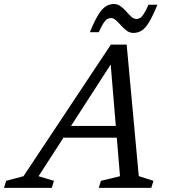

<svg xmlns="http://www.w3.org/2000/svg" viewBox="-84 -916 825 936"><path d="M196 -245 214.5 -302H542.5L523.5 -245ZM592.5 -57.5 664 -34.5 653.5 0H397.5L408 -34.5L501 -57L453 -633H476L104 -57L179 -34.5L168.5 0H-64.5L-54 -34.5L30.5 -57L456.5 -698.5H533.5ZM683.5 -893Q660.5 -837 642.2 -807.2Q624 -777.5 606 -766.5Q588 -755.5 566 -755.5Q548 -755.5 533.5 -766.5Q519 -777.5 506.2 -791.8Q493.5 -806 481.5 -817Q469.5 -828 457 -828Q447.5 -828 439 -823.2Q430.5 -818.5 420.8 -803.8Q411 -789 397.5 -759H354Q377 -815 395.5 -844.5Q414 -874 432 -885.2Q450 -896.5 471.5 -896.5Q489.5 -896.5 504.2 -885.5Q519 -874.5 531.5 -860Q544 -845.5 556 -834.5Q568 -823.5 581 -823.5Q590.5 -823.5 599 -828.5Q607.5 -833.5 617.2 -848.5Q627 -863.5 640 -893Z"/></svg>

Font: Newsreader 12pt
Style: Italic
Weight: 400
Italic angle: -17°
Version: Version 1.003